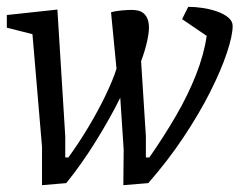

<svg xmlns="http://www.w3.org/2000/svg" viewBox="-20 -535 701 562"><path d="M103 7V-105L75 -435L0 -454V-491L148 -507L171 -136V-74H180Q212 -118 240.5 -166Q269 -214 290 -258Q311 -302 321 -334L305 -499Q318 -503 336.5 -504.5Q355 -506 364 -506Q385 -506 395.5 -499.5Q406 -493 411 -481.5Q416 -470 416 -455Q416 -438 410 -411.5Q404 -385 393 -356L407 -136V-74H417Q459 -134 494.5 -195Q530 -256 553.5 -315.5Q577 -375 585 -430L513 -479L531 -515Q552 -515 574.5 -511.5Q597 -508 616.5 -501Q636 -494 648.5 -483.5Q661 -473 661 -459Q661 -431 644 -380Q627 -329 595 -265.5Q563 -202 517 -133Q471 -64 414 1L341 7L342 -97L332 -249Q304 -192 262 -124Q220 -56 174 1Z"/></svg>

Font: Faustina
Style: Italic
Weight: 400
Italic angle: -8°
Designer: Alfonso Garcia
Foundry: http://www.omnibus-type.com
Version: Version 1.200